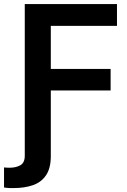

<svg xmlns="http://www.w3.org/2000/svg" viewBox="-58 -748 641 972"><path d="M-8.8 101.1Q22.5 101.1 44.9 88.6Q67.4 76.2 67.4 40.5V-727.5H534.2V-617.2H199.2V-398.9H502V-290H199.2V42Q199.2 104 174.8 139.6Q150.4 175.3 107.9 189.7Q65.4 204.1 12.2 204.1Q3.9 204.6 -9 204.1Q-22 203.6 -37.6 201.2V99.6Q-31.7 100.6 -23.7 100.8Q-15.6 101.1 -8.8 101.1Z"/></svg>

Font: Inter Tight SemiBold
Style: Regular
Weight: 600
Designer: Rasmus Andersson
Foundry: rsms
Version: Version 3.004; ttfautohint (v1.8.4.7-5d5b)